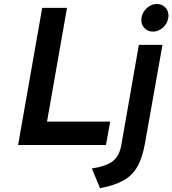

<svg xmlns="http://www.w3.org/2000/svg" viewBox="-20 -740 880 980"><path d="M72.4 0 195.4 -700H322L220 -119.2H542.4L520.8 0ZM490.4 220.4 449 120Q525.2 107.9 557.6 81.1Q590 54.3 599.2 0.4L688.8 -511H809.2L720.2 -9.6Q707.2 64.3 681.5 110.1Q655.8 155.8 610 181.2Q564.2 206.7 490.4 220.4ZM760.2 -578.6Q735.1 -578.6 718.2 -595.8Q701.4 -612.9 701.4 -637.4Q701.4 -659.1 712.5 -677.9Q723.7 -696.6 741.5 -708.1Q759.3 -719.6 779.4 -719.6Q805.8 -719.6 822.8 -702.9Q839.8 -686.1 839.8 -660.8Q839.8 -638.8 828.6 -620Q817.5 -601.3 799.3 -590Q781.1 -578.6 760.2 -578.6Z"/></svg>

Font: Overpass
Style: Italic
Weight: 400
Italic angle: -10°
Designer: Delve Withrington, Dave Bailey, Thomas Jockin
Foundry: Delve Fonts LLC
Version: Version 4.000